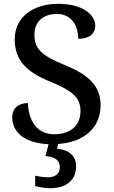

<svg xmlns="http://www.w3.org/2000/svg" viewBox="-20 -744 594 1004"><path d="M243 240C328 240 378 197 378 126C378 73 343 39 278 34L284 9C421 -1 506 -76 506 -194C506 -296 441 -354 319 -404C197 -453 160 -489 160 -563C160 -629 204 -671 277 -671C359 -671 389 -604 389 -541C446 -541 478 -566 478 -610C478 -668 410 -724 284 -724C154 -724 57 -655 57 -539C57 -432 114 -369 243 -317C358 -269 401 -235 401 -163C401 -88 349 -42 263 -42C173 -42 129 -113 126 -205C77 -205 44 -179 44 -131C44 -56 103 4 234 10L218 72C261 75 293 91 293 130C293 164 270 183 232 183C214 183 188 180 164 175V229C188 236 222 240 243 240Z"/></svg>

Font: Noto Serif Ethiopic Medium
Style: Regular
Weight: 500
Designer: Monotype Design Team
Foundry: Monotype Imaging Inc.
Version: Version 2.102